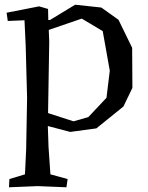

<svg xmlns="http://www.w3.org/2000/svg" viewBox="-20 -540 627 815"><path d="M185 -455H192L299 -520L410 -508L483 -456L541 -337L542 -167L504 -88L389 5L278 20L183 -5L186 84L194 200L267 220L262 255L140 250L18 255L20 220L86 200L91 95L95 -124L89 -347L84 -454L13 -451L8 -486L146 -513L184 -502ZM184 -60 292 -25 355 -43 432 -125 446 -240 416 -408 327 -461 187 -413 189 -363Z"/></svg>

Font: Alike Angular
Style: Regular
Weight: 400
Designer: Sveta Sebyakina
Foundry: Cyreal (www.cyreal.org)
Version: Version 1.300; ttfautohint (v1.8.4.7-5d5b)